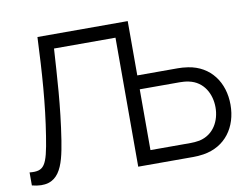

<svg xmlns="http://www.w3.org/2000/svg" viewBox="-78 -832 1246 952"><g transform="rotate(-10 545.0 -356.5)"><path d="M10 0C145 34.5 172.5 -65.5 193 -194C219.5 -363.5 227 -511.5 236 -649.5H545.5V0H823.5C837.5 0 856 -1 874.5 -4C986.5 -21.5 1049.5 -111 1049.5 -223.5C1049.5 -335.5 986.5 -425.5 874.5 -442.5C856 -445.5 837.5 -446.5 823.5 -446.5H619.5V-720H165C157 -538.5 146.5 -385.5 121.5 -228.5C98.5 -82 83.5 -58.5 10 -65.5ZM821.5 -376.5C833.5 -376.5 851 -375.5 866.5 -372C940 -356.5 974 -290.5 974 -223.5C974 -156.5 940 -90.5 866.5 -74.5C851 -71.5 833.5 -70.5 821.5 -70.5H619.5V-376.5Z"/></g></svg>

Font: Hauora
Style: Regular
Weight: 400
Designer: Mikhail Sharanda
Foundry: WCYS & Co.
Version: Version 1.010